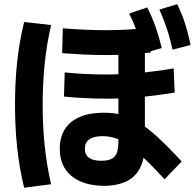

<svg xmlns="http://www.w3.org/2000/svg" viewBox="-20 -872 923 910"><path d="M263.3 -166.7Q263.3 -250 317.8 -293.9Q372.2 -337.8 473.3 -337.8Q520 -337.8 559.4 -327.2Q598.9 -316.7 640 -290.6Q681.1 -264.4 729.4 -220Q777.8 -175.6 841.1 -106.7L760 -22.2Q704.4 -83.3 662.2 -122.8Q620 -162.2 587.8 -185Q555.6 -207.8 526.7 -217.2Q497.8 -226.7 466.7 -226.7Q382.2 -226.7 382.2 -166.7Q382.2 -110 460 -110Q505.6 -110 523.3 -130Q541.1 -150 541.1 -196.7V-676.7H666.7V-191.1Q666.7 -90 619.4 -41.1Q572.2 7.8 473.3 8.9Q373.3 7.8 318.3 -38.3Q263.3 -84.4 263.3 -166.7ZM274.4 -620 277.8 -737.8Q317.8 -734.4 373.3 -731.7Q428.9 -728.9 481.1 -728.9Q532.2 -728.9 583.9 -731.7Q635.6 -734.4 692.2 -741.1L694.4 -623.3Q636.7 -616.7 584.4 -613.9Q532.2 -611.1 480 -611.1Q428.9 -611.1 372.8 -613.9Q316.7 -616.7 274.4 -620ZM283.3 -414.4 286.7 -528.9Q325.6 -524.4 379.4 -521.7Q433.3 -518.9 483.3 -518.9Q557.8 -518.9 633.3 -525.6Q708.9 -532.2 803.3 -547.8L807.8 -433.3Q712.2 -417.8 635 -411.1Q557.8 -404.4 482.2 -404.4Q433.3 -404.4 378.3 -407.2Q323.3 -410 283.3 -414.4ZM660 -618.9Q645.6 -673.3 630 -718.3Q614.4 -763.3 592.2 -807.8L677.8 -836.7Q701.1 -791.1 717.2 -745Q733.3 -698.9 746.7 -644.4ZM797.8 -636.7Q785.6 -692.2 770.6 -736.7Q755.6 -781.1 735.6 -826.7L820 -852.2Q842.2 -806.7 857.2 -760Q872.2 -713.3 883.3 -658.9ZM94.4 17.8Q71.1 -78.9 61.1 -174.4Q51.1 -270 51.1 -375.6Q51.1 -481.1 61.1 -576.7Q71.1 -672.2 94.4 -767.8L222.2 -753.3Q201.1 -662.2 191.7 -568.3Q182.2 -474.4 182.2 -375.6Q182.2 -276.7 191.7 -182.8Q201.1 -88.9 222.2 1.1Z"/></svg>

Font: Paperlogy 7 Bold
Style: Regular
Weight: 700
Designer: redesigned by Lee Juim, glyphs from Gmarket Sans & Montserrat
Foundry: PT&
Version: Version 1.001